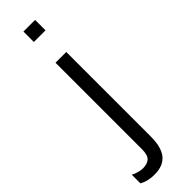

<svg xmlns="http://www.w3.org/2000/svg" viewBox="-330 -716 897 897"><g transform="rotate(-45 118.5 -267.0)"><path d="M169 -651H92V-720H169ZM166 47Q166 119 138 152.5Q110 186 53 186Q8 186 -23 168V111Q-10 118 6.5 122.5Q23 127 34 127Q65 127 80 112.5Q95 98 95 60V-511H166Z"/></g></svg>

Font: Chivo Light
Style: Regular
Weight: 300
Designer: Hector Gatti
Foundry: Omnibus-Type
Version: Version 1.007